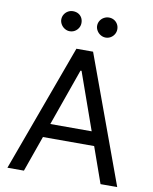

<svg xmlns="http://www.w3.org/2000/svg" viewBox="-97 -978 840 1051"><g transform="rotate(10 323.0 -453.0)"><path d="M17.6 0 276.4 -707H369.1L627.9 0H535.2L325.2 -592.8H319.3L109.4 0ZM503.9 -276.4V-199.2H141.6V-276.4ZM167 -850.6Q167 -866.2 174.8 -878.9Q182.6 -891.6 195.3 -898.9Q208 -906.2 222.7 -906.2Q239.3 -906.2 252 -899.4Q264.6 -892.6 272 -879.9Q279.3 -867.2 279.3 -850.6Q279.3 -835.9 272 -823.2Q264.6 -810.5 252 -802.7Q239.3 -794.9 222.7 -794.9Q209 -794.9 195.8 -802.7Q182.6 -810.5 174.8 -823.7Q167 -836.9 167 -850.6ZM366.2 -850.6Q366.2 -866.2 374 -878.9Q381.8 -891.6 395 -898.9Q408.2 -906.2 422.9 -906.2Q438.5 -906.2 451.2 -898.9Q463.9 -891.6 471.2 -878.9Q478.5 -866.2 478.5 -850.6Q478.5 -835.9 471.2 -823.2Q463.9 -810.5 451.2 -802.7Q438.5 -794.9 422.9 -794.9Q408.2 -794.9 395 -802.7Q381.8 -810.5 374 -823.7Q366.2 -836.9 366.2 -850.6Z"/></g></svg>

Font: Pretendard JP Variable
Style: Regular
Weight: 400
Designer: Base glyphs from Inter by Rasmus Andersson; Hangul glyphs from Noto Sans CJK(Source Han Sans) by Jang Soo-young and Kang
Foundry: Kil Hyung-jin
Version: Version 1.307;Glyphs 3.2 (3192)